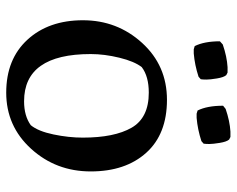

<svg xmlns="http://www.w3.org/2000/svg" viewBox="-90 -640 743 602"><g transform="rotate(90 281.0 -339.5)"><path d="M418 -687Q425 -679 428.5 -657.5Q432 -636 432 -625Q432 -614 431 -607L423 -600Q386 -588 350 -585H337L327 -588Q312 -618 312 -668L322 -676Q360 -689 393 -691H410ZM216 -678Q223 -670 226.5 -648.5Q230 -627 230 -616Q230 -605 229 -598L221 -591Q184 -579 148 -576H135L125 -579Q110 -609 110 -658L120 -667Q158 -680 191 -682H208ZM271 12Q166 12 105 -54.5Q44 -121 44 -228.5Q44 -336 115 -414Q186 -492 293.5 -492Q401 -492 459.5 -427Q518 -362 518 -253Q518 -144 447 -66Q376 12 271 12ZM412 -228Q412 -327 381 -381Q350 -435 271 -435Q220 -435 191 -413Q173 -390 161.5 -343Q150 -296 150 -253Q150 -44 298 -44Q344 -44 373 -65Q392 -88 402 -136Q412 -184 412 -228Z"/></g></svg>

Font: Asul
Style: Regular
Weight: 400
Version: Version 1.001